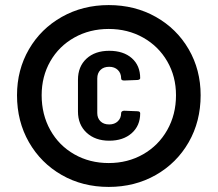

<svg xmlns="http://www.w3.org/2000/svg" viewBox="-20 -728 857 756"><path d="M47 -353Q47 -453 94 -534Q141 -615 223.5 -661.5Q306 -708 408 -708Q511 -708 593.5 -661.5Q676 -615 723 -534Q770 -453 770 -353Q770 -250 723 -168Q676 -86 593.5 -39Q511 8 408 8Q305 8 223 -39Q141 -86 94 -168Q47 -250 47 -353ZM673 -353Q673 -427 638.5 -486.5Q604 -546 543.5 -580Q483 -614 408 -614Q333 -614 272.5 -580Q212 -546 178 -486.5Q144 -427 144 -353Q144 -277 178 -216Q212 -155 272.5 -120.5Q333 -86 408 -86Q483 -86 543.5 -120.5Q604 -155 638.5 -216Q673 -277 673 -353ZM287 -289V-414Q287 -466 320.5 -497Q354 -528 410 -528Q466 -528 499 -499Q532 -470 532 -420Q532 -417 528.5 -415Q525 -413 520 -413L469 -411Q457 -411 457 -419Q457 -440 444 -452.5Q431 -465 410 -465Q388 -465 375.5 -452.5Q363 -440 363 -419V-283Q363 -263 375.5 -250.5Q388 -238 410 -238Q431 -238 444 -250.5Q457 -263 457 -283Q457 -287 460.5 -289.5Q464 -292 469 -292L520 -290Q532 -290 532 -282Q532 -233 498.5 -203.5Q465 -174 410 -174Q355 -174 321 -205.5Q287 -237 287 -289Z"/></svg>

Font: UMi
Style: Bold
Weight: 700
Designer: Peter Middis
Foundry: We Are UMi
Version: Version 1.0